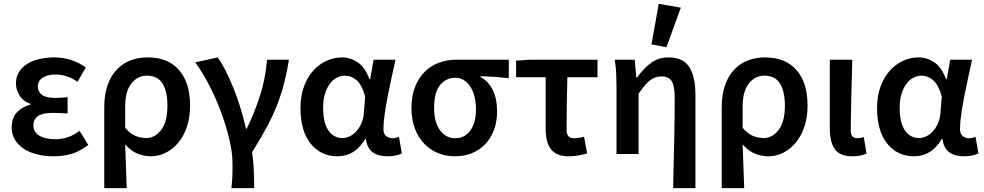

<svg xmlns="http://www.w3.org/2000/svg" viewBox="-20 -802 5125 1000"><path d="M260 12Q213 12 173 2Q133 -8 104 -27Q75 -46 58 -74Q41 -102 41 -138Q41 -189 68.5 -217.5Q96 -246 139 -257V-261Q101 -274 82 -304.5Q63 -335 63 -367Q63 -402 79.5 -428Q96 -454 123.5 -470.5Q151 -487 187 -495Q223 -503 263 -503Q308 -503 350 -489.5Q392 -476 427 -451L384 -376Q329 -414 268 -414Q228 -414 202.5 -397.5Q177 -381 177 -352Q177 -324 198.5 -308Q220 -292 267 -292Q282 -292 298 -293Q314 -294 332 -296V-211Q290 -214 252 -214Q154 -214 154 -149Q154 -115 184 -96Q214 -77 271 -77Q300 -77 331 -86.5Q362 -96 394 -121L440 -47Q393 -12 351 0Q309 12 260 12Z M523 178V-243Q523 -310 540.5 -359Q558 -408 588.5 -440Q619 -472 660 -487.5Q701 -503 749 -503Q855 -503 912.5 -437Q970 -371 970 -253Q970 -190 953 -140.5Q936 -91 907.5 -57.5Q879 -24 842.5 -6Q806 12 767 12Q732 12 697 -1.5Q662 -15 632 -50Q634 12 636 65Q638 118 640 178ZM742 -83Q787 -83 819.5 -125.5Q852 -168 852 -252Q852 -326 826.5 -367Q801 -408 745 -408Q697 -408 664.5 -367.5Q632 -327 632 -249V-136Q661 -103 688.5 -93Q716 -83 742 -83Z M1185 178Q1187 162 1188 148.5Q1189 135 1190 120.5Q1191 106 1191 89Q1191 72 1191 49Q1191 -5 1175 -74Q1159 -143 1132.5 -215Q1106 -287 1071 -355.5Q1036 -424 997 -477L1114 -503Q1134 -475 1155 -434Q1176 -393 1195.5 -344.5Q1215 -296 1232 -241.5Q1249 -187 1261 -132H1265Q1307 -217 1335 -306Q1363 -395 1371 -491H1485Q1475 -429 1461 -373.5Q1447 -318 1425.5 -261.5Q1404 -205 1371.5 -144Q1339 -83 1293 -9Q1300 36 1302 86Q1304 136 1304 178Z M1738 12Q1651 12 1598 -54Q1545 -120 1545 -240Q1545 -302 1563 -351Q1581 -400 1611 -433.5Q1641 -467 1680 -485Q1719 -503 1761 -503Q1805 -503 1843 -477.5Q1881 -452 1904 -390H1908L1926 -491H2040Q2030 -446 2019 -395.5Q2008 -345 1998.5 -296Q1989 -247 1983 -204Q1977 -161 1977 -130Q1977 -105 1991 -93.5Q2005 -82 2025 -82Q2039 -82 2058 -89L2073 -3Q2061 3 2042.5 7.5Q2024 12 1998 12Q1950 12 1921 -9Q1892 -30 1886 -78H1882Q1829 12 1738 12ZM1764 -83Q1784 -83 1803.5 -93Q1823 -103 1838 -120.5Q1853 -138 1863 -161.5Q1873 -185 1875 -212L1882 -300Q1864 -362 1836.5 -385Q1809 -408 1777 -408Q1756 -408 1735.5 -398Q1715 -388 1699 -367Q1683 -346 1673 -314.5Q1663 -283 1663 -241Q1663 -163 1690 -123Q1717 -83 1764 -83Z M2350 12Q2303 12 2262 -4.5Q2221 -21 2190 -53Q2159 -85 2141 -132Q2123 -179 2123 -240Q2123 -304 2142.5 -351.5Q2162 -399 2194 -430Q2226 -461 2268 -476Q2310 -491 2355 -491H2630V-395Q2589 -399 2556 -401.5Q2523 -404 2483 -405V-401Q2525 -378 2547 -332Q2569 -286 2569 -223Q2569 -168 2552.5 -124.5Q2536 -81 2506.5 -50.5Q2477 -20 2437 -4Q2397 12 2350 12ZM2351 -82Q2400 -82 2429.5 -122Q2459 -162 2459 -234Q2459 -267 2452 -296.5Q2445 -326 2431 -348.5Q2417 -371 2397 -384Q2377 -397 2352 -397Q2303 -397 2272 -359Q2241 -321 2241 -240Q2241 -166 2271.5 -124Q2302 -82 2351 -82Z M2942 12Q2908 12 2885 2Q2862 -8 2848 -27Q2834 -46 2828 -73Q2822 -100 2822 -134V-400H2668V-486L2740 -491H3092V-400H2935Q2933 -326 2932 -256.5Q2931 -187 2931 -128Q2931 -102 2941 -92Q2951 -82 2970 -82Q2983 -82 2995.5 -84Q3008 -86 3022 -90L3038 -3Q3018 3 2994 7.5Q2970 12 2942 12Z M3486 178Q3487 119 3488.5 56Q3490 -7 3491.5 -68.5Q3493 -130 3493.5 -187.5Q3494 -245 3494 -293Q3494 -354 3478.5 -379Q3463 -404 3425 -404Q3392 -404 3365.5 -383.5Q3339 -363 3306 -314V0H3191V-348Q3191 -377 3189.5 -414Q3188 -451 3182 -491H3286L3294 -398H3298Q3333 -447 3371.5 -475Q3410 -503 3463 -503Q3538 -503 3570 -452.5Q3602 -402 3602 -308V178ZM3373 -571 3411 -782 3526 -762 3451 -556Z M3739 178V-243Q3739 -310 3756.5 -359Q3774 -408 3804.5 -440Q3835 -472 3876 -487.5Q3917 -503 3965 -503Q4071 -503 4128.5 -437Q4186 -371 4186 -253Q4186 -190 4169 -140.5Q4152 -91 4123.5 -57.5Q4095 -24 4058.5 -6Q4022 12 3983 12Q3948 12 3913 -1.5Q3878 -15 3848 -50Q3850 12 3852 65Q3854 118 3856 178ZM3958 -83Q4003 -83 4035.5 -125.5Q4068 -168 4068 -252Q4068 -326 4042.5 -367Q4017 -408 3961 -408Q3913 -408 3880.5 -367.5Q3848 -327 3848 -249V-136Q3877 -103 3904.5 -93Q3932 -83 3958 -83Z M4420 12Q4353 12 4327.5 -26Q4302 -64 4302 -129V-491H4419Q4418 -445 4416.5 -395.5Q4415 -346 4414 -298Q4413 -250 4412 -205Q4411 -160 4411 -123Q4411 -100 4420.5 -91Q4430 -82 4448 -82Q4462 -82 4479 -88L4493 -2Q4479 4 4462.5 8Q4446 12 4420 12Z M4741 12Q4654 12 4601 -54Q4548 -120 4548 -240Q4548 -302 4566 -351Q4584 -400 4614 -433.5Q4644 -467 4683 -485Q4722 -503 4764 -503Q4808 -503 4846 -477.5Q4884 -452 4907 -390H4911L4929 -491H5043Q5033 -446 5022 -395.5Q5011 -345 5001.5 -296Q4992 -247 4986 -204Q4980 -161 4980 -130Q4980 -105 4994 -93.5Q5008 -82 5028 -82Q5042 -82 5061 -89L5076 -3Q5064 3 5045.5 7.5Q5027 12 5001 12Q4953 12 4924 -9Q4895 -30 4889 -78H4885Q4832 12 4741 12ZM4767 -83Q4787 -83 4806.5 -93Q4826 -103 4841 -120.5Q4856 -138 4866 -161.5Q4876 -185 4878 -212L4885 -300Q4867 -362 4839.5 -385Q4812 -408 4780 -408Q4759 -408 4738.5 -398Q4718 -388 4702 -367Q4686 -346 4676 -314.5Q4666 -283 4666 -241Q4666 -163 4693 -123Q4720 -83 4767 -83Z"/></svg>

Font: Giro Sans Semibold
Style: Regular
Weight: 600
Designer: Paul D. Hunt
Foundry: Adobe Systems Incorporated
Version: Version 1.000;PS 1.0;hotconv 1.0.88;makeotf.lib2.5.647800